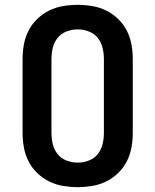

<svg xmlns="http://www.w3.org/2000/svg" viewBox="-20 -763 640 791"><path d="M300 8Q270 8 240 3Q210 -2 182.5 -15.5Q155 -29 133 -50.5Q111 -72 97.5 -98.5Q84 -125 78.5 -155Q73 -185 73 -215V-520Q73 -550 78.5 -580Q84 -610 97.5 -636.5Q111 -663 133 -684.5Q155 -706 182.5 -719.5Q210 -733 240 -738Q270 -743 300 -743Q330 -743 360 -738Q390 -733 417.5 -719.5Q445 -706 467 -684.5Q489 -663 502.5 -636.5Q516 -610 521.5 -580Q527 -550 527 -520V-215Q527 -185 521.5 -155Q516 -125 502.5 -98.5Q489 -72 467 -50.5Q445 -29 417.5 -15.5Q390 -2 360 3Q330 8 300 8ZM300 -93Q323 -93 345.5 -101.5Q368 -110 382.5 -128Q397 -146 402.5 -169Q408 -192 408 -215V-520Q408 -543 402.5 -566Q397 -589 382.5 -607Q368 -625 345.5 -633.5Q323 -642 300 -642Q277 -642 254.5 -633.5Q232 -625 217.5 -607Q203 -589 197.5 -566Q192 -543 192 -520V-215Q192 -192 197.5 -169Q203 -146 217.5 -128Q232 -110 254.5 -101.5Q277 -93 300 -93Z"/></svg>

Font: Iosevka SS04 Extended
Style: Bold
Weight: 700
Width: 7
Monospace: yes
Designer: Belleve Invis
Foundry: Belleve Invis
Version: Version 19.0.0; ttfautohint (v1.8.4)